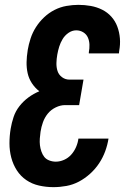

<svg xmlns="http://www.w3.org/2000/svg" viewBox="-20 -763 540 791"><path d="M200 8Q170 8 141 1.5Q112 -5 88.5 -21Q65 -37 49.5 -61Q34 -85 26.5 -113.5Q19 -142 19 -172.5Q19 -203 24 -233Q28 -257 36 -281Q44 -305 60 -325.5Q76 -346 97 -361.5Q118 -377 142 -387Q124 -401 111.5 -420Q99 -439 94 -461Q89 -483 89.5 -507Q90 -531 94 -555V-556Q98 -580 106 -604.5Q114 -629 128 -651Q142 -673 161.5 -691.5Q181 -710 204.5 -722Q228 -734 253.5 -738.5Q279 -743 303 -743Q329 -743 354 -738.5Q379 -734 401 -723Q423 -712 439 -694Q455 -676 463.5 -653Q472 -630 474 -604.5Q476 -579 471 -553L470 -543H346V-548Q349 -563 348.5 -579Q348 -595 342 -608.5Q336 -622 323 -630Q310 -638 294 -638Q277 -638 262 -627.5Q247 -617 238 -602Q229 -587 224 -571Q219 -555 216 -538Q213 -521 212.5 -503.5Q212 -486 217 -470.5Q222 -455 235.5 -445Q249 -435 266 -435H324L306 -330H248Q229 -330 209.5 -320.5Q190 -311 177 -295Q164 -279 157 -259.5Q150 -240 147 -220Q145 -206 144 -192Q143 -178 144.5 -165Q146 -152 150.5 -139Q155 -126 162.5 -116.5Q170 -107 183 -102Q196 -97 210 -97Q227 -97 244 -104.5Q261 -112 273.5 -126Q286 -140 293.5 -157.5Q301 -175 303 -192H427Q423 -166 413.5 -140Q404 -114 388.5 -90.5Q373 -67 351.5 -47.5Q330 -28 305.5 -15Q281 -2 254 3Q227 8 200 8Z"/></svg>

Font: Iosevka Extrabold Oblique
Style: Regular
Weight: 800
Italic angle: -9°
Monospace: yes
Designer: Belleve Invis
Foundry: Belleve Invis
Version: Version 32.5.0; ttfautohint (v1.8.4)